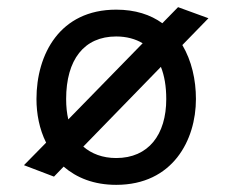

<svg xmlns="http://www.w3.org/2000/svg" viewBox="-20 -507 650 537"><path d="M305 -480C147 -480 82 -355 82 -230C82 -189 90 -146 109 -108L47 -45L131 -13L158 -41C194 -10 242 10 305 10C463 10 528 -115 528 -230C528 -284 516 -337 490 -381L563 -456L478 -487L434 -442C401 -466 358 -480 305 -480ZM305 -405C334 -405 359 -398 379 -386L171 -173C167 -190 165 -209 165 -230C165 -340 215 -405 305 -405ZM213 -97 430 -320C440 -295 445 -265 445 -230C445 -130 395 -65 305 -65C267 -65 236 -77 213 -97Z"/></svg>

Font: Necto Mono
Style: Regular
Weight: 400
Designer: Marco Condello
Foundry: Collletttivo
Version: Version 1.300;Glyphs 3.2 (3217)